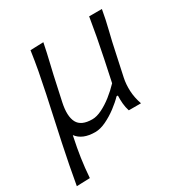

<svg xmlns="http://www.w3.org/2000/svg" viewBox="-162 -622 896 940"><g transform="rotate(-30 286.0 -152.0)"><path d="M3 194.5Q12.5 139.5 22.8 86.8Q33 34 46 -27.5L98.5 -271Q112 -334.5 121.8 -387.2Q131.5 -440 139.5 -495.5L213.5 -498Q202.5 -443 189.5 -389.5Q176.5 -336 164 -276.5L146.5 -196Q131.5 -125.5 151 -88.2Q170.5 -51 233.5 -51Q258 -51 288 -65.8Q318 -80.5 348.2 -104.2Q378.5 -128 404.5 -155.5L430 -276Q442.5 -335.5 452.2 -387.8Q462 -440 471 -495.5H543Q533.5 -440.5 520 -387.2Q506.5 -334 493.5 -271L467.5 -150Q460.5 -117 462.2 -78.5Q464 -40 478 0H409Q402 -21.5 400 -44Q398 -66.5 399 -89.5H391.5Q370.5 -67.5 340 -44.5Q309.5 -21.5 276.2 -5.5Q243 10.5 214 10.5Q142.5 10.5 111 -32L109.5 -25Q97 33.5 89.5 84.8Q82 136 78 192Z"/></g></svg>

Font: Commissioner Flair Light
Style: Italic
Weight: 300
Italic angle: -12°
Designer: Kostas Bartsokas
Foundry: Kostas Bartsokas
Version: Version 1.000; ttfautohint (v1.8.3)